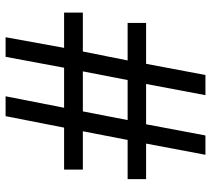

<svg xmlns="http://www.w3.org/2000/svg" viewBox="-54 -700 754 686"><g transform="rotate(90 323.0 -357.0)"><path d="M480 -436H620V-502H493L533 -714H464L424 -502H280L320 -714H248L208 -502H62V-436H196L164 -276H25V-209H151L113 0H183L222 -209H365L324 0H395L436 -209H586V-276H449ZM235 -276 266 -436H409L378 -276Z"/></g></svg>

Font: Noto Sans Kayah Li
Style: Regular
Weight: 400
Designer: Monotype Design Team, Sérgio Martins
Foundry: Monotype Imaging Inc.
Version: Version 2.002